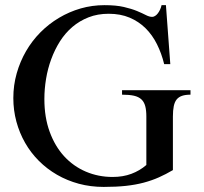

<svg xmlns="http://www.w3.org/2000/svg" viewBox="-20 -716 798 752"><path d="M647 -464.8H623Q612.8 -506.8 594.7 -543Q576.7 -579.1 550 -605.5Q523.4 -631.8 487.5 -647Q451.7 -662.1 405.8 -662.1Q362.3 -662.1 326.9 -648.2Q291.5 -634.3 263.4 -610.4Q235.4 -586.4 214.8 -554Q194.3 -521.5 180.7 -484.4Q167 -447.3 160.4 -407.2Q153.8 -367.2 153.8 -328.1Q153.8 -256.3 174.6 -199.7Q195.3 -143.1 231.4 -103.8Q267.6 -64.5 316.4 -43.7Q365.2 -22.9 420.9 -22.9Q461.9 -22.9 494.6 -35.2Q527.3 -47.4 553.2 -69.8V-259.8Q553.2 -284.2 548.8 -300.5Q544.4 -316.9 533.7 -326.9Q522.9 -336.9 504.6 -341.1Q486.3 -345.2 458 -345.2V-362.8H726.1V-345.2Q706.5 -345.2 693.4 -340.8Q680.2 -336.4 672.1 -326.7Q664.1 -316.9 660.6 -300.3Q657.2 -283.7 657.2 -259.8V-49.8Q629.9 -33.7 602.5 -21.5Q575.2 -9.3 543.2 -0.7Q511.2 7.8 473.1 12Q435.1 16.1 386.2 16.1Q335 16.1 288.8 3.7Q242.7 -8.8 203.4 -31.5Q164.1 -54.2 132.3 -85.9Q100.6 -117.7 78.4 -156.5Q56.2 -195.3 44.2 -239.7Q32.2 -284.2 32.2 -332Q32.2 -382.3 45.4 -428.7Q58.6 -475.1 82 -515.6Q105.5 -556.2 138.4 -589.4Q171.4 -622.6 211.2 -646.2Q251 -669.9 295.9 -682.9Q340.8 -695.8 389.2 -695.8Q434.6 -695.8 465.1 -688.7Q495.6 -681.6 516.6 -672.9Q537.6 -664.1 551.3 -657Q564.9 -649.9 576.2 -649.9Q581.5 -649.9 587.4 -653.6Q593.3 -657.2 598.1 -663.6Q603 -669.9 606.9 -678.2Q610.8 -686.5 612.8 -695.8H629.9Z"/></svg>

Font: Tuladha Jejeg
Style: Regular
Weight: 400
Designer: R.S. Wihananto
Foundry: R.S. Wihananto
Version: Version 1.92